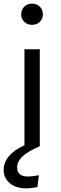

<svg xmlns="http://www.w3.org/2000/svg" viewBox="-35 -801 336 1052"><path d="M140 -781Q167 -781 183.5 -764Q200 -747 200 -722Q200 -698 183.5 -681.5Q167 -665 140 -665Q115 -665 98 -681.5Q81 -698 81 -722Q81 -747 97.5 -764Q114 -781 140 -781ZM99 -5V-531H183V0Q113 31 86 58Q59 85 59 116Q59 166 117 166Q144 166 178 159L170 224Q135 231 108 231Q52 231 18.5 202.5Q-15 174 -15 131Q-15 47 99 -5Z"/></svg>

Font: Sedus Text
Style: Regular
Weight: 400
Designer: TypeMates
Foundry: TypeMates, Runge Thomsen GbR
Version: Version 4.202;PS 004.202;hotconv 1.0.88;makeotf.lib2.5.64775